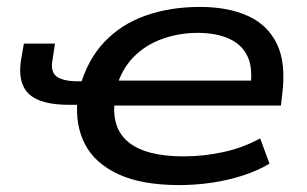

<svg xmlns="http://www.w3.org/2000/svg" viewBox="-20 -526 887 555"><path d="M498 9Q390 9 322 -22.5Q254 -54 225.5 -109.5Q197 -165 204 -237L213 -223H179Q96 -223 63 -255Q30 -287 41 -354L49 -400H139L132 -354Q125 -319 143.5 -305Q162 -291 206 -291H238L210 -271Q232 -352 281 -404Q330 -456 401 -481Q472 -506 558 -506Q639 -506 696.5 -480Q754 -454 780.5 -399Q807 -344 796 -255L792 -221H294L312 -238Q301 -156 351.5 -115Q402 -74 511 -74Q569 -74 626 -86.5Q683 -99 732 -126L759 -53Q726 -33 683 -19Q640 -5 593 2Q546 9 498 9ZM551 -431Q498 -431 449 -413.5Q400 -396 365.5 -360.5Q331 -325 316 -271L305 -293H731L703 -269Q712 -327 696 -362Q680 -397 642.5 -414Q605 -431 551 -431Z"/></svg>

Font: Nunito Sans 7pt Expanded Medium
Style: Italic
Weight: 500
Width: 7
Italic angle: -9°
Designer: Vernon Adams
Foundry: Vernon Adams
Version: Version 3.101;gftools[0.9.27]